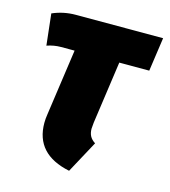

<svg xmlns="http://www.w3.org/2000/svg" viewBox="-88 -605 613 693"><g transform="rotate(15 218.5 -258.0)"><path d="M274 -174Q272 -156 272 -151Q272 -135 278 -123.5Q284 -112 298 -103L233 17Q102 -10 102 -127Q102 -143 105 -161L140 -407H89Q63 -407 37 -398L24 -515Q65 -533 111 -533H437L419 -407H307Z"/></g></svg>

Font: Fira Sans Extra Condensed ExtraBold
Style: Italic
Weight: 800
Width: 3
Italic angle: -8°
Designer: Carrois Corporate & Edenspiekermann AG
Foundry: Carrois Corporate GbR & Edenspiekermann AG
Version: Version 4.203